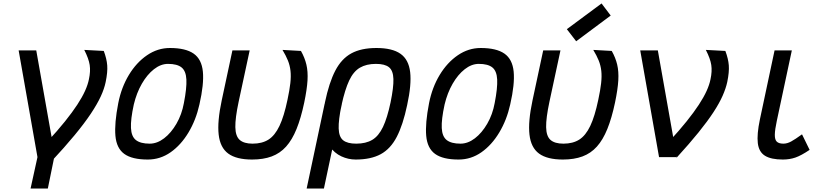

<svg xmlns="http://www.w3.org/2000/svg" viewBox="-20 -910 4840 1112"><path d="M157 182 197 0 88 -618H190L297 -14L257 182ZM274 29 255 -90Q314 -154 356.5 -207Q399 -260 427.5 -303.5Q456 -347 472.5 -383.5Q489 -420 495 -451Q505 -497 499.5 -533.5Q494 -570 468 -621L581 -615Q598 -570 601 -531.5Q604 -493 592 -435Q584 -396 563.5 -351.5Q543 -307 506 -251.5Q469 -196 412 -127Q355 -58 274 29Z M836 14Q745 14 700 -18.5Q655 -51 648.5 -123Q642 -195 665 -313Q683 -404 726.5 -476Q770 -548 831.5 -590Q893 -632 964 -632Q1055 -632 1101.5 -599.5Q1148 -567 1155 -495Q1162 -423 1135 -305Q1115 -215 1071.5 -142.5Q1028 -70 968 -28Q908 14 836 14ZM847 -78Q890 -78 930.5 -109Q971 -140 1002 -193.5Q1033 -247 1045 -313Q1062 -400 1059.5 -449.5Q1057 -499 1031.5 -519.5Q1006 -540 953 -540Q911 -540 871.5 -509Q832 -478 801.5 -425Q771 -372 755 -305Q736 -218 738.5 -168.5Q741 -119 767.5 -98.5Q794 -78 847 -78Z M1440 14Q1349 14 1302 -20.5Q1255 -55 1246.5 -130.5Q1238 -206 1264 -328L1326 -618H1426L1362 -320Q1342 -226 1343 -173.5Q1344 -121 1368.5 -99.5Q1393 -78 1443 -78Q1498 -78 1535 -101.5Q1572 -125 1598.5 -180.5Q1625 -236 1645 -332Q1657 -388 1661.5 -428Q1666 -468 1662.5 -499.5Q1659 -531 1647.5 -559.5Q1636 -588 1616 -621L1723 -615Q1745 -576 1754.5 -536Q1764 -496 1761 -444.5Q1758 -393 1742 -316Q1723 -226 1697.5 -163Q1672 -100 1637 -61Q1602 -22 1553.5 -4Q1505 14 1440 14Z M2040 14Q1997 14 1957 -4.5Q1917 -23 1889 -62.5Q1861 -102 1852 -165Q1843 -228 1862 -317Q1886 -432 1922 -501Q1958 -570 2015 -601Q2072 -632 2160 -632Q2252 -632 2299.5 -598.5Q2347 -565 2355.5 -492.5Q2364 -420 2338 -301Q2314 -187 2278 -117.5Q2242 -48 2185 -17Q2128 14 2040 14ZM1756 182 1860 -308H1960L1856 182ZM2043 -78Q2099 -78 2136 -100Q2173 -122 2198 -174.5Q2223 -227 2242 -317Q2260 -404 2258.5 -452.5Q2257 -501 2233 -520.5Q2209 -540 2157 -540Q2102 -540 2064.5 -518Q2027 -496 2002.5 -444Q1978 -392 1958 -301Q1940 -215 1941.5 -166Q1943 -117 1967.5 -97.5Q1992 -78 2043 -78Z M2636 14Q2545 14 2500 -18.5Q2455 -51 2448.5 -123Q2442 -195 2465 -313Q2483 -404 2526.5 -476Q2570 -548 2631.5 -590Q2693 -632 2764 -632Q2855 -632 2901.5 -599.5Q2948 -567 2955 -495Q2962 -423 2935 -305Q2915 -215 2871.5 -142.5Q2828 -70 2768 -28Q2708 14 2636 14ZM2647 -78Q2690 -78 2730.5 -109Q2771 -140 2802 -193.5Q2833 -247 2845 -313Q2862 -400 2859.5 -449.5Q2857 -499 2831.5 -519.5Q2806 -540 2753 -540Q2711 -540 2671.5 -509Q2632 -478 2601.5 -425Q2571 -372 2555 -305Q2536 -218 2538.5 -168.5Q2541 -119 2567.5 -98.5Q2594 -78 2647 -78Z M3240 14Q3149 14 3102 -20.5Q3055 -55 3046.5 -130.5Q3038 -206 3064 -328L3126 -618H3226L3162 -320Q3142 -226 3143 -173.5Q3144 -121 3168.5 -99.5Q3193 -78 3243 -78Q3298 -78 3335 -101.5Q3372 -125 3398.5 -180.5Q3425 -236 3445 -332Q3457 -388 3461.5 -428Q3466 -468 3462.5 -499.5Q3459 -531 3447.5 -559.5Q3436 -588 3416 -621L3523 -615Q3545 -576 3554.5 -536Q3564 -496 3561 -444.5Q3558 -393 3542 -316Q3523 -226 3497.5 -163Q3472 -100 3437 -61Q3402 -22 3353.5 -4Q3305 14 3240 14ZM3317 -671 3263 -741 3464 -890 3517 -820Z M3797 0 3688 -618H3790L3897 -14L3895 0ZM3899 3 3855 -90Q3914 -154 3956.5 -207Q3999 -260 4027.5 -303.5Q4056 -347 4072.5 -383.5Q4089 -420 4095 -451Q4105 -497 4099.5 -533.5Q4094 -570 4068 -621L4181 -615Q4198 -570 4201 -531.5Q4204 -493 4192 -435Q4184 -398 4165 -355Q4146 -312 4112 -260Q4078 -208 4025.5 -143Q3973 -78 3899 3Z M4514 14Q4446 14 4410.5 -8Q4375 -30 4369 -81Q4363 -132 4381 -218L4466 -618H4566L4479 -210Q4468 -159 4467.5 -130Q4467 -101 4479 -89.5Q4491 -78 4517 -78Q4539 -78 4562 -90.5Q4585 -103 4625 -132L4669 -42Q4620 -9 4586.5 2.5Q4553 14 4514 14Z"/></svg>

Font: Victor Mono Thin
Style: Italic
Weight: 100
Italic angle: -12°
Monospace: yes
Designer: Rune Bjørnerås
Version: Version 1.561;gftools[0.9.30]